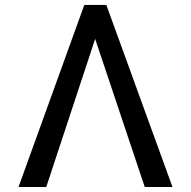

<svg xmlns="http://www.w3.org/2000/svg" viewBox="-20 -747 762 767"><path d="M558.2 0 360.1 -591.6 164.8 0H54L316.8 -727.3H404.8L669 0Z"/></svg>

Font: Inter Alia
Style: Regular
Weight: 400
Designer: Rasmus Andersson (Latin, Greek, Cyrillic etc.) and Evan from Shavian.info (Shavian, old style figures)
Foundry: Shavian.info
Version: Version 0.001;git-37ab20767